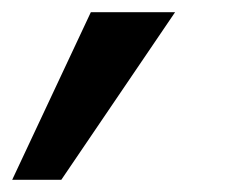

<svg xmlns="http://www.w3.org/2000/svg" viewBox="-45 -149 375 317"><path d="M-24.9 147.9 105 -128.9H244.1L56.2 147.9Z"/></svg>

Font: HK Grotesk Legacy
Style: Bold Italic
Weight: 700
Italic angle: -13°
Designer: Alfredo Marco Pradil
Foundry: Hanken Design Co.
Version: Version 2.022;PS 002.022;hotconv 1.0.88;makeotf.lib2.5.64775